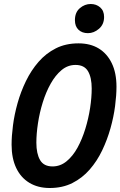

<svg xmlns="http://www.w3.org/2000/svg" viewBox="-20 -926 603 961"><path d="M229 15Q170 15 127 -11Q84 -37 61 -85.5Q38 -134 38 -202Q38 -245 45 -299Q52 -353 68 -410Q84 -467 110 -520.5Q136 -574 173 -616.5Q210 -659 259.5 -684Q309 -709 373 -709Q432 -709 474 -683.5Q516 -658 539.5 -609.5Q563 -561 563 -492Q563 -449 556 -395Q549 -341 533 -284Q517 -227 491.5 -173.5Q466 -120 429 -77.5Q392 -35 342.5 -10Q293 15 229 15ZM243 -93Q282 -93 313.5 -119Q345 -145 368 -187Q391 -229 407 -281Q423 -333 431 -385.5Q439 -438 439 -483Q439 -538 420.5 -569.5Q402 -601 358 -601Q319 -601 288 -575Q257 -549 233.5 -507Q210 -465 194 -413.5Q178 -362 170 -309Q162 -256 162 -212Q162 -157 180.5 -125Q199 -93 243 -93ZM420 -760Q391 -760 373 -777Q355 -794 355 -825Q355 -864 379.5 -885Q404 -906 434 -906Q462 -906 481.5 -889Q501 -872 501 -841Q501 -804 475.5 -782Q450 -760 420 -760Z"/></svg>

Font: Ubuntu Sans Mono SemiBold
Style: Italic
Weight: 600
Italic angle: -13.5°
Monospace: yes
Designer: Dalton Maag Ltd
Foundry: Dalton Maag Ltd
Version: Version 1.006